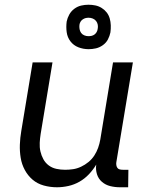

<svg xmlns="http://www.w3.org/2000/svg" viewBox="-20 -784 640 812"><path d="M221 8Q192 8 165 0.5Q138 -7 118 -24Q98 -41 85 -65Q72 -89 67.5 -116.5Q63 -144 64 -172.5Q65 -201 70 -230L118 -520H202L152 -218Q149 -199 148 -180Q147 -161 151 -143.5Q155 -126 163.5 -110.5Q172 -95 186 -84.5Q200 -74 218 -70Q236 -66 255 -66Q272 -66 289 -68.5Q306 -71 323 -79Q340 -87 354.5 -99Q369 -111 379 -126.5Q389 -142 395 -159Q401 -176 404 -193L458 -520H542L472 -98Q471 -92 472 -85.5Q473 -79 476.5 -74Q480 -69 486.5 -67.5Q493 -66 500 -66H523L522 8H487Q466 8 446 3Q426 -2 411 -15Q396 -28 390 -47.5Q384 -67 387 -88Q374 -66 356 -47Q338 -28 316 -15.5Q294 -3 269.5 2.5Q245 8 221 8ZM355 -576Q332 -576 311.5 -584Q291 -592 278 -609Q265 -626 262 -648Q259 -670 262 -693Q265 -708 273 -722.5Q281 -737 294.5 -747Q308 -757 323.5 -760.5Q339 -764 354 -764Q369 -764 383.5 -761Q398 -758 410.5 -750Q423 -742 431.5 -731Q440 -720 444 -706Q448 -692 448.5 -677Q449 -662 447 -647Q444 -632 436.5 -617.5Q429 -603 415 -593Q401 -583 385.5 -579.5Q370 -576 355 -576ZM354 -631Q361 -631 367.5 -632.5Q374 -634 379.5 -638Q385 -642 388.5 -648Q392 -654 393 -661Q395 -670 393.5 -679Q392 -688 386.5 -695Q381 -702 372.5 -705.5Q364 -709 355 -709Q348 -709 342 -707.5Q336 -706 330 -702Q324 -698 320.5 -692Q317 -686 316 -679Q315 -670 316.5 -661Q318 -652 323 -645Q328 -638 336.5 -634.5Q345 -631 354 -631Z"/></svg>

Font: Iosevka Extended
Style: Italic
Weight: 400
Width: 7
Italic angle: -9°
Monospace: yes
Designer: Belleve Invis
Foundry: Belleve Invis
Version: Version 32.5.0; ttfautohint (v1.8.4)